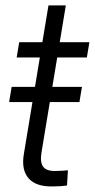

<svg xmlns="http://www.w3.org/2000/svg" viewBox="-20 -685 350 708"><path d="M282.2 -364.7 272.9 -308.6H13.7L22.9 -364.7ZM309.6 -529.3 300.3 -473.1H41.5L50.8 -529.3ZM158.7 -665H222.7L132.8 -121.6Q127 -84.5 140.4 -68.6Q153.8 -52.7 189.5 -54.7Q198.2 -54.7 209.5 -55.4Q220.7 -56.2 230.5 -57.1L227.1 -1Q216.3 0.5 202.9 1.5Q189.5 2.4 176.8 2.4Q113.8 4.4 85.9 -26.9Q58.1 -58.1 67.9 -116.7Z"/></svg>

Font: Inter 24pt Light
Style: Italic
Weight: 300
Italic angle: -9.3988°
Designer: Rasmus Andersson
Foundry: rsms
Version: Version 4.001;git-66647c0bb